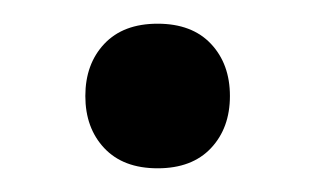

<svg xmlns="http://www.w3.org/2000/svg" viewBox="-20 -412 266 162"><path d="M113 -270Q84 -270 68 -287Q52 -304 52 -331Q52 -358 68 -375Q84 -392 113 -392Q142 -392 158 -375Q174 -358 174 -331Q174 -304 158 -287Q142 -270 113 -270Z"/></svg>

Font: El Messiri
Style: Bold
Weight: 700
Designer: Mohamed Gaber
Foundry: Kief Type Foundry
Version: Version 2.020; ttfautohint (v1.8.3)